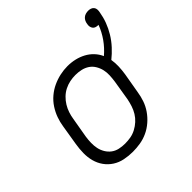

<svg xmlns="http://www.w3.org/2000/svg" viewBox="-173 -822 986 986"><g transform="rotate(-45 319.5 -329.5)"><path d="M251 8Q221 8 191.5 2Q162 -4 138 -19.5Q114 -35 97.5 -58Q81 -81 73.5 -109Q66 -137 66.5 -167.5Q67 -198 72 -228L90 -338Q94 -365 103.5 -391.5Q113 -418 129 -442.5Q145 -467 167.5 -486Q190 -505 216 -517Q242 -529 269.5 -535Q297 -541 324 -541Q352 -541 377.5 -535Q403 -529 425.5 -517Q448 -505 465.5 -486.5Q483 -468 493 -445Q525 -472 549 -506Q573 -540 587 -578Q587 -578 586 -578Q585 -578 585 -578Q576 -578 568 -580.5Q560 -583 555 -589.5Q550 -596 548.5 -604.5Q547 -613 549 -622Q550 -631 554 -640Q558 -649 565.5 -655.5Q573 -662 582.5 -664.5Q592 -667 601 -667Q610 -667 618.5 -664Q627 -661 632.5 -654Q638 -647 638.5 -637.5Q639 -628 637 -619Q632 -588 621 -558.5Q610 -529 593 -501Q576 -473 553.5 -448.5Q531 -424 506 -404Q506 -404 506 -404Q506 -404 506 -403Q510 -379 509 -353.5Q508 -328 504 -302L485 -192Q481 -165 472 -138.5Q463 -112 446.5 -88Q430 -64 407.5 -44.5Q385 -25 359 -13Q333 -1 305.5 3.5Q278 8 251 8ZM252 -50Q273 -50 293 -53.5Q313 -57 332 -67Q351 -77 367 -91.5Q383 -106 394 -124Q405 -142 411.5 -162Q418 -182 422 -202L440 -312Q443 -333 444 -354Q445 -375 440.5 -394.5Q436 -414 425.5 -431.5Q415 -449 398.5 -460Q382 -471 362 -475.5Q342 -480 321 -480Q301 -480 281 -476Q261 -472 242 -462.5Q223 -453 207.5 -438Q192 -423 181 -405Q170 -387 163.5 -367.5Q157 -348 154 -328L135 -218Q132 -198 131.5 -177Q131 -156 135 -136.5Q139 -117 149.5 -99.5Q160 -82 175.5 -70.5Q191 -59 211 -54.5Q231 -50 252 -50Z"/></g></svg>

Font: Iosevka Curly Slab LtEx
Style: Italic
Weight: 300
Width: 7
Italic angle: -9°
Monospace: yes
Designer: Belleve Invis
Foundry: Belleve Invis
Version: Version 11.1.0; ttfautohint (v1.8.3)